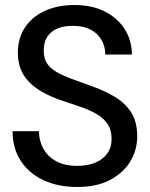

<svg xmlns="http://www.w3.org/2000/svg" viewBox="-20 -732 596 764"><path d="M287 12Q210 12 152 -15.5Q94 -43 62 -93Q30 -143 30 -210H135Q135 -172 152.5 -140.5Q170 -109 203.5 -90.5Q237 -72 287 -72Q328 -72 358.5 -84.5Q389 -97 406.5 -121Q424 -145 424 -179Q424 -216 407 -240Q390 -264 361.5 -280Q333 -296 297 -308Q261 -320 223 -333Q136 -363 93.5 -408Q51 -453 51 -522Q51 -579 78.5 -621.5Q106 -664 157 -688Q208 -712 277 -712Q345 -712 395.5 -687Q446 -662 475 -618Q504 -574 505 -515H399Q399 -547 384 -573Q369 -599 341 -614Q313 -629 272 -629Q238 -630 211 -619.5Q184 -609 169 -587Q154 -565 154 -531Q154 -500 166.5 -480.5Q179 -461 203.5 -446.5Q228 -432 263 -419Q298 -406 343 -390Q394 -372 435.5 -347.5Q477 -323 501.5 -285.5Q526 -248 526 -189Q526 -136 499 -90.5Q472 -45 419 -16.5Q366 12 287 12Z"/></svg>

Font: DM Sans 9pt 36pt Medium
Style: Regular
Weight: 500
Version: Version 4.004;gftools[0.9.30]